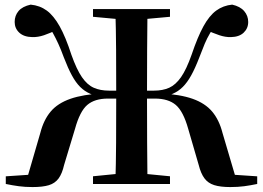

<svg xmlns="http://www.w3.org/2000/svg" viewBox="-20 -779 1113 813"><path d="M373.8 0V-32.6L522.3 -47.3H549.1L699.8 -32.6V0ZM373.8 -707.9V-740.5H699.8V-707.9L549.1 -694.2H522.3ZM468.4 0Q471.1 -85.2 471.6 -174.7Q472.1 -264.3 472.1 -366.3V-385.7Q472.1 -479 471.6 -566.9Q471.1 -654.9 468.4 -740.5H604.5Q603.5 -655.9 603 -568.7Q602.5 -481.5 602.5 -385.7V-366.3Q602.5 -266 603 -176.3Q603.5 -86.6 604.5 0ZM821.3 -80.8 776.8 -233.9Q756.1 -307.6 724.4 -334.6Q692.6 -361.6 635.7 -361.6H533.5V-395.2H631.9Q669 -395.2 696.4 -407.4Q723.7 -419.7 746.5 -452.2Q769.3 -484.8 791.3 -547.2Q816.7 -622.6 841.5 -667.7Q866.2 -712.7 895.6 -734.2Q925.1 -755.7 963.2 -759.4Q997 -751.8 1014 -732Q1031 -712.2 1031 -686Q1031 -659 1011.9 -640.8Q992.9 -622.6 957.8 -621.9Q934.7 -621.2 908.6 -629.9Q882.5 -638.6 845.5 -655.6L898.3 -683.2Q881.2 -658.5 869 -637.8Q856.8 -617.2 846.8 -593.6Q836.8 -570 824.2 -536.4Q806.3 -489.8 789.5 -459.6Q772.7 -429.4 754 -410.9Q735.4 -392.4 711.8 -382.1Q688.2 -371.8 655.7 -365.3L657.7 -383.8Q742.6 -379.4 795.7 -360.6Q848.7 -341.8 878.4 -306.5Q908.1 -271.2 922.1 -216.4L982.5 -11.8L913.9 -42.8L1069.1 -32.4V0Q1041 5.9 1014.4 9.5Q987.7 13.1 955.2 13.1Q913 13.1 886.9 4.8Q860.8 -3.5 845.7 -23.9Q830.5 -44.2 821.3 -80.8ZM251.5 -80.8Q243 -43.5 227.9 -23.1Q212.7 -2.7 186.7 5.2Q160.6 13.1 117.7 13.1Q86.1 13.1 59.5 9.5Q32.9 5.9 4.5 0V-32.4L159.9 -42.8L91.3 -11.8L150.8 -216.4Q164.8 -271.2 194.5 -306.5Q224.2 -341.8 278.1 -360.6Q331.9 -379.4 416.5 -383.8L416.8 -365.3Q385.4 -371.8 361.8 -382.1Q338.2 -392.4 319.5 -410.9Q300.9 -429.4 284.5 -459.6Q268 -489.8 250.1 -536.4Q237.8 -570 226.9 -593.6Q216.1 -617.2 204.7 -637.8Q193.4 -658.5 176.3 -683.2L227 -655.6Q192.3 -638.6 166.5 -629.9Q140.6 -621.2 116.5 -621.9Q81 -622.6 61.5 -640.8Q42.1 -659 42.1 -686Q42.1 -712.9 58.6 -732.4Q75.1 -751.8 109.9 -759.4Q148.8 -755.7 178.1 -734.2Q207.3 -712.7 232.6 -667.7Q257.9 -622.6 282.3 -547.2Q304.5 -484.8 327 -452.2Q349.4 -419.7 377.1 -407.4Q404.8 -395.2 441.6 -395.2H539.6V-361.6H437.2Q380.9 -361.6 349.5 -334.6Q318.1 -307.6 297.8 -233.9Z"/></svg>

Font: Noto Serif HK
Style: Regular
Weight: 200
Designer: Ryoko NISHIZUKA 西塚涼子 (kana & ideographs); Frank Grießhammer (Latin, Greek & Cyrillic); Wenlong ZHANG 张文龙 (bopomofo); San
Foundry: Adobe
Version: Version 2.001;hotconv 1.1.0;makeotfexe 2.6.0